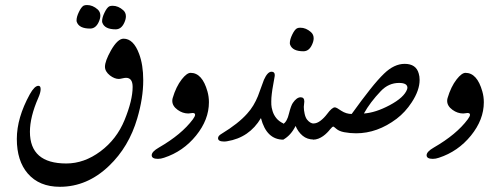

<svg xmlns="http://www.w3.org/2000/svg" viewBox="-20 -547 1950 752"><path d="M517.6 -83.5Q484.9 28.3 407.2 102.5Q321.8 184.6 214.4 184.6Q133.8 184.6 88.9 132.8Q45.9 83 45.9 -2.9Q45.9 -85.4 96.7 -177.7Q115.2 -210.9 130.4 -210.9Q139.2 -210.9 139.2 -197.8Q139.2 -184.6 129.9 -163.6Q97.2 -88.9 97.2 -30.8Q97.2 93.3 239.7 93.3Q309.6 93.3 373.3 45.9Q437 -1.5 467.8 -76.7Q499.5 -154.3 499.5 -206.5Q499.5 -242.2 473.6 -242.2Q468.3 -242.2 459 -240Q449.7 -237.8 445.3 -237.8Q428.7 -237.8 410.6 -251.5Q391.1 -267.1 391.1 -285.6Q391.1 -307.6 414.6 -349.6Q440.9 -395.5 463.9 -395.5Q502.9 -395.5 524.9 -335.9Q541 -293 541 -232.9Q541 -162.6 517.6 -83.5ZM366.7 -460.9Q355 -435.1 333 -435.1Q290 -435.1 280.8 -460.9Q279.8 -463.4 279.8 -467.3Q279.8 -481 289.1 -500.2Q298.3 -519.5 307.6 -524.9Q313 -527.3 320.8 -527.3Q343.3 -527.3 362.8 -509.8Q373 -500.5 373 -485.8Q373 -474.6 366.7 -460.9ZM466.8 -458Q455.1 -432.1 433.1 -432.1Q390.1 -432.1 380.9 -458Q379.9 -460.4 379.9 -464.4Q379.9 -478 389.2 -497.3Q398.4 -516.6 407.7 -522Q413.1 -524.4 420.9 -524.4Q443.4 -524.4 462.9 -506.8Q473.1 -497.6 473.1 -482.9Q473.1 -471.7 466.8 -458Z M792.5 -189Q798.3 -168.5 798.3 -146.5Q798.3 -78.1 747.8 -15.9Q697.3 46.4 622.6 70.8Q609.9 75.2 598.6 75.2Q574.2 75.2 574.2 61Q574.2 46.9 602.5 30.8Q691.4 -20.5 735.4 -79.6Q744.1 -91.3 744.1 -97.7Q744.1 -104.5 734.4 -104.5Q731.9 -104.5 726.3 -103.5Q720.7 -102.5 717.8 -102.5Q695.3 -102.5 675.8 -116.7Q654.8 -131.8 654.8 -151.9Q654.8 -157.2 656.2 -162.6Q669.4 -207.5 691.9 -236.3Q711.9 -261.7 726.6 -261.7Q772 -261.7 792.5 -189Z M1002 -84.5Q956.5 -7.8 869.1 6.3Q865.7 6.8 862.8 7.1Q859.9 7.3 857.4 7.3Q834 7.3 834 -5.9Q834 -15.1 847.7 -22.9Q913.6 -63 948.2 -102.1Q961.9 -117.2 972.2 -134.3Q982.4 -151.4 990.2 -170.4L1013.7 -234.4Q1027.8 -266.1 1043.5 -266.1Q1056.2 -266.1 1056.2 -252.9Q1056.2 -250.5 1055.7 -247.6Q1053.2 -231.4 1049.8 -213.9Q1046.4 -196.3 1044.4 -178.7Q1042.5 -163.6 1042.5 -149.4Q1042.5 -147 1042.7 -137Q1043 -127 1047.6 -111.8Q1052.2 -96.7 1062.3 -84.2Q1072.3 -71.8 1089.8 -63.5V0Q1023.9 0 1002 -84.5Z M1202.1 -372.1Q1190.4 -346.2 1168.5 -346.2Q1125.5 -346.2 1116.2 -372.1Q1115.2 -374.5 1115.2 -378.4Q1115.2 -392.1 1124.5 -411.4Q1133.8 -430.7 1143.1 -436Q1148.4 -438.5 1156.2 -438.5Q1178.7 -438.5 1198.2 -420.9Q1208.5 -411.6 1208.5 -397Q1208.5 -385.7 1202.1 -372.1ZM1089.4 -61.5Q1104.5 -70.8 1111.8 -102.1Q1119.6 -133.3 1127 -144Q1142.1 -166 1157.7 -166Q1171.9 -166 1171.9 -149.4Q1171.9 -146 1170.9 -138.9Q1169.9 -131.8 1169.9 -128.4Q1169.9 -116.2 1173.1 -101.6Q1176.3 -86.9 1182.6 -78.6Q1195.3 -63 1209.5 -63V-0.5Q1183.1 -0.5 1165.3 -15.4Q1147.5 -30.3 1137.7 -53.7Q1119.6 -17.1 1089.4 0Z M1574.7 -197.8Q1575.7 -201.7 1575.7 -203.1Q1575.7 -222.2 1543 -222.2Q1502 -222.2 1471.7 -190.4Q1429.7 -146.5 1405.3 -102.5Q1450.7 -105.5 1505.9 -134.8Q1563.5 -165.5 1574.7 -197.8ZM1272.9 -40.5Q1268.1 -34.2 1261 -27.1Q1253.9 -20 1245.4 -13.9Q1236.8 -7.8 1226.8 -3.9Q1216.8 0 1205.6 0L1206.1 -63.5H1208.5Q1221.2 -63.5 1235.1 -74Q1249 -84.5 1261.2 -100.6Q1280.3 -126.5 1291.5 -126.5Q1297.9 -126.5 1316.4 -113.3Q1335.9 -100.6 1357.4 -100.6Q1398.4 -157.7 1429.7 -197Q1460.9 -236.3 1484.4 -258.8Q1523.9 -296.9 1564.9 -296.9Q1609.9 -296.9 1620.1 -258.8Q1623.5 -248 1623.5 -233.9Q1623.5 -193.4 1592.8 -146.5Q1580.1 -127 1565.2 -110.8Q1550.3 -94.7 1533.7 -82Q1458 -24.9 1374.5 -24.9Q1351.6 -24.9 1327.6 -29.3Q1308.1 -33.2 1297.9 -42Q1287.1 -51.3 1285.6 -51.3Q1281.7 -51.3 1272.9 -40.5Z M1869.1 -189Q1875 -168.5 1875 -146.5Q1875 -78.1 1824.5 -15.9Q1773.9 46.4 1699.2 70.8Q1686.5 75.2 1675.3 75.2Q1650.9 75.2 1650.9 61Q1650.9 46.9 1679.2 30.8Q1768.1 -20.5 1812 -79.6Q1820.8 -91.3 1820.8 -97.7Q1820.8 -104.5 1811 -104.5Q1808.6 -104.5 1803 -103.5Q1797.4 -102.5 1794.4 -102.5Q1772 -102.5 1752.4 -116.7Q1731.4 -131.8 1731.4 -151.9Q1731.4 -157.2 1732.9 -162.6Q1746.1 -207.5 1768.6 -236.3Q1788.6 -261.7 1803.2 -261.7Q1848.6 -261.7 1869.1 -189Z"/></svg>

Font: Dima Nastaligh Tahriri
Style: regular
Weight: 400
Designer: R.Balvardi
Foundry: Dima Software Group
Version: Version 1.00;November 13, 2018;FontCreator 11.5.0.2427 64-bi